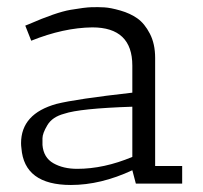

<svg xmlns="http://www.w3.org/2000/svg" viewBox="-20 -523 579 547"><path d="M182 4Q49 4 41 -101Q40 -108 40 -115Q40 -199 141 -227Q197 -241 357 -259V-336Q357 -445 243 -445Q161 -444 69 -407L52 -450L62 -454Q140 -488 181 -495Q222 -502 241 -502.5Q260 -503 277.5 -502Q295 -501 323 -493Q351 -485 371.5 -470.5Q392 -456 407 -427Q422 -398 422 -358V-50H499V0H367L357 -38Q267 4 182 4ZM200 -42Q276 -42 357 -76V-219Q207 -214 163 -199Q129 -190 115 -166.5Q101 -143 101 -129Q101 -115 101 -110Q104 -74 132 -58Q160 -42 200 -42Z"/></svg>

Font: Antic Slab
Style: Regular
Weight: 400
Designer: Santiago Orozco
Foundry: Santiago Orozco
Version: Version 001.001